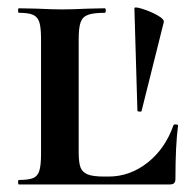

<svg xmlns="http://www.w3.org/2000/svg" viewBox="-20 -490 508 510"><path d="M257 -21H268Q325 -21 372 -58Q419 -95 441 -158Q442 -160 447.5 -159.5Q453 -159 453 -157Q446 -104 446 -15Q446 -7 442.5 -3.5Q439 0 430 0H30Q28 0 28 -6Q28 -12 30 -12Q56 -12 68 -17Q80 -22 84.5 -36.5Q89 -51 89 -81V-387Q89 -417 84.5 -431Q80 -445 68 -450.5Q56 -456 30 -456Q28 -456 28 -462Q28 -468 30 -468L79 -467Q121 -465 144 -465Q170 -465 212 -467L258 -468Q261 -468 261 -462Q261 -456 258 -456Q228 -456 213.5 -450.5Q199 -445 194 -430.5Q189 -416 189 -386V-85Q189 -58 194 -45Q199 -32 213.5 -26.5Q228 -21 257 -21ZM415 -431 356 -195Q355 -193 350 -193.5Q345 -194 345 -196L337 -468Q337 -473 358 -466.5Q379 -460 398 -449.5Q417 -439 415 -431Z"/></svg>

Font: Cormorant SC
Style: Bold
Weight: 700
Designer: Christian Thalmann (Catharsis Fonts)
Foundry: Catharsis Fonts
Version: Version 4.000